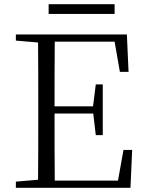

<svg xmlns="http://www.w3.org/2000/svg" viewBox="-20 -888 689 908"><path d="M210 -822H522V-868H210ZM547 -548H588L580 -725H55V-696L160 -687C161 -590 161 -490 161 -390V-335C161 -235 161 -136 160 -38L55 -29V0H597L605 -179H564L538 -34H239C238 -132 238 -232 238 -351H421L433 -249H466V-489H433L420 -385H238C238 -494 238 -595 239 -691H522Z"/></svg>

Font: Noto Serif CJK SC Light
Style: Regular
Weight: 300
Designer: Ryoko NISHIZUKA 西塚涼子 (kana & ideographs); Frank Grießhammer (Latin, Greek & Cyrillic); Wenlong ZHANG 张文龙 (bopomofo); San
Foundry: Adobe
Version: Version 2.001;hotconv 1.1.0;makeotfexe 2.6.0